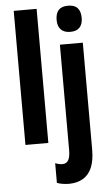

<svg xmlns="http://www.w3.org/2000/svg" viewBox="-64 -803 615 1084"><g transform="rotate(-5 243.0 -261.0)"><path d="M186 0H56.2V-759.8H186ZM284.2 240.2Q266.1 240.2 248.5 237.5Q231 234.9 214.4 229V117.2Q224.6 121.6 235.1 123.8Q245.6 126 255.4 126Q277.8 126 288.6 107.7Q299.3 89.4 299.3 51.8V-546.9H429.2V59.1Q429.2 121.1 412.1 160.9Q395 200.7 362.5 220Q330.1 239.3 284.2 240.2ZM293 -687Q293 -724.6 310.3 -743.4Q327.6 -762.2 364.3 -762.2Q400.9 -762.2 418 -742.9Q435.1 -723.6 435.1 -687Q435.1 -651.4 417.2 -632.6Q399.4 -613.8 364.3 -613.8Q330.1 -613.8 311.5 -632.6Q293 -651.4 293 -687Z"/></g></svg>

Font: Open Sans Condensed
Style: Regular
Weight: 400
Width: 3
Designer: Monotype Design Team
Foundry: Monotype Imaging Inc.
Version: Version 3.000